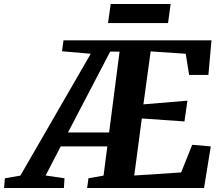

<svg xmlns="http://www.w3.org/2000/svg" viewBox="-118 -946 1116 966"><path d="M-97.5 0 -93.5 -49 -15.5 -62.5 338.5 -675.5 194 -688 201.5 -743H946L930.5 -569H833.5L816.5 -675.5L640 -687.5L603.5 -421L825 -439.5L810 -335L595.5 -350L557.5 -63L793.5 -78.5L849 -217.5L942.5 -209.5L908.5 0H320.5L327 -49L403 -62.5L422 -209.5H187.5L111.5 -63L206.5 -49L203.5 0ZM224 -279.5H431L483.5 -686L436.5 -686.5ZM439 -926H740.5L727.5 -830H425.5Z"/></svg>

Font: Merriweather ExtraBold
Style: Italic
Weight: 800
Italic angle: -7.8°
Version: Version 2.101